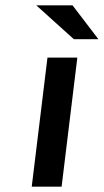

<svg xmlns="http://www.w3.org/2000/svg" viewBox="-20 -700 389 720"><path d="M211 0 270 -484H158L99 0ZM349 -553 252 -680H116L257 -553Z"/></svg>

Font: Gamestation Extended
Style: Italic
Weight: 400
Width: 7
Designer: Jonas Hecksher
Foundry: Jonas Hecksher, Playtypeª, e-types AS
Version: Version 1.003